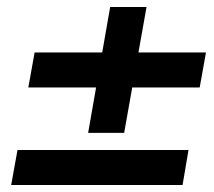

<svg xmlns="http://www.w3.org/2000/svg" viewBox="-20 -618 611 549"><path d="M12 -89 30 -189H519L502 -89ZM232 -238 295 -598H399L335 -238ZM61 -368 79 -468H569L551 -368Z"/></svg>

Font: DM Sans 24pt SemiBold
Style: Italic
Weight: 600
Italic angle: -10°
Designer: Colophon Foundry, Jonny Pinhorn
Foundry: Colophon Foundry
Version: Version 4.004;gftools[0.9.30]